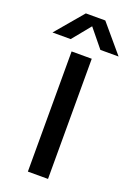

<svg xmlns="http://www.w3.org/2000/svg" viewBox="-192 -959 709 1021"><g transform="rotate(20 163.0 -448.0)"><path d="M218 -896 350 -740H247L163 -843L79 -740H-24L108 -896ZM106 0V-680H220V0Z"/></g></svg>

Font: Martel Sans DemiBold
Style: Regular
Weight: 600
Designer: Dan Reynolds and Mathieu Réguer
Foundry: Dan Reynolds and Mathieu Réguer
Version: Version 1.001;PS 001.001;hotconv 1.0.70;makeotf.lib2.5.58329